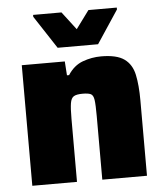

<svg xmlns="http://www.w3.org/2000/svg" viewBox="-52 -763 694 809"><g transform="rotate(-5 295.0 -358.5)"><path d="M52 0V-510H234L238 -451H247Q272 -490 310 -504Q348 -518 388 -518Q454 -518 486 -495Q518 -472 527.5 -427.5Q537 -383 537 -319V0H348V-269Q348 -317 345 -337.5Q342 -358 331 -363Q320 -368 297 -368Q271 -368 259.5 -361Q248 -354 244.5 -332.5Q241 -311 241 -267V0ZM209 -570 118 -709V-717H238L296 -641L352 -717H472V-709L380 -570Z"/></g></svg>

Font: Saira ExtraBold
Style: Regular
Weight: 800
Designer: Hector Gatti with collaboration of the Omnibus-Type team
Foundry: Omnibus-Type
Version: Version 1.100; ttfautohint (v1.8.3)